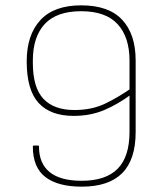

<svg xmlns="http://www.w3.org/2000/svg" viewBox="-20 -687 608 719"><path d="M286 12Q197 12 150 -24Q103 -60 103 -138Q103 -142 107 -142H122Q126 -142 126 -138Q126 -75 166 -42.5Q206 -10 286 -10Q376 -10 420.5 -55Q465 -100 465 -193V-460Q465 -548 420.5 -596.5Q376 -645 284 -645Q192 -645 147.5 -597Q103 -549 103 -460V-452Q103 -359 142.5 -317Q182 -275 259 -275Q325 -275 376 -300Q427 -325 475 -359V-336Q421 -296 369.5 -274.5Q318 -253 256 -253Q169 -253 124.5 -301.5Q80 -350 80 -457Q80 -556 131 -611.5Q182 -667 284 -667Q387 -667 437.5 -613Q488 -559 488 -460V-193Q488 -89 437.5 -38.5Q387 12 286 12Z"/></svg>

Font: Sofia Sans Thin
Style: Regular
Weight: 250
Designer: Botio Nikoltchev, Ani Petrova
Foundry: lettersoup
Version: Version 4.101